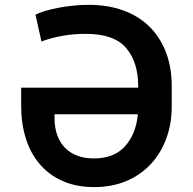

<svg xmlns="http://www.w3.org/2000/svg" viewBox="-20 -757 790 787"><path d="M66.8 -322.4V-397.7H546.5V-402.7Q546.5 -501.8 497.5 -559.7Q448.2 -618.3 330.6 -618.3Q284.1 -618.3 238.5 -610.6Q192.8 -603 149.9 -587L125.4 -696.7Q138.1 -703.8 161.8 -711.1Q185.4 -718.4 215 -724.3Q244.7 -730.1 278.1 -733.7Q311.4 -737.2 343.8 -737.2Q420.5 -737.2 483.1 -715Q545.8 -692.8 590.4 -650Q634.9 -607.2 659.4 -544.9Q683.9 -482.6 683.9 -402.7V-321.7Q683.9 -249.3 661.4 -188.6Q638.8 -127.8 597.3 -83.6Q555.8 -39.4 497.2 -14.7Q438.6 9.9 366.5 9.9Q293 9.9 236.9 -14.9Q180.8 -39.8 142.9 -84.2Q105.1 -128.6 85.9 -189.5Q66.8 -250.4 66.8 -322.4ZM365.1 -107.6Q448.2 -107.6 492.9 -158Q537.6 -208.1 545.1 -288.7H203.5V-273.4Q203.5 -235.1 214.1 -204.4Q224.8 -173.7 245.4 -152.2Q266 -130.7 296.2 -119.1Q326.3 -107.6 365.1 -107.6Z"/></svg>

Font: Inter P Semi Bold
Style: Regular
Weight: 600
Designer: Rasmus Andersson
Foundry: rsms
Version: Version 3.018;git-588b23468